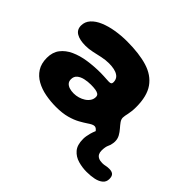

<svg xmlns="http://www.w3.org/2000/svg" viewBox="-156 -674 1071 1071"><g transform="rotate(45 380.0 -138.5)"><path d="M264 63Q221.5 63 180.5 55.2Q139.5 47.5 106.8 29.2Q74 11 54.5 -19.5Q35 -50 35 -95Q35 -139.5 57.8 -169Q80.5 -198.5 119 -216Q157.5 -233.5 206.2 -240.8Q255 -248 307 -248Q320 -248 333 -247.2Q346 -246.5 357 -245.8Q368 -245 374.5 -245Q386 -245 390.2 -248.8Q394.5 -252.5 394.5 -261.5Q394.5 -271 392 -278.5Q389.5 -286 385 -292Q380.5 -298 374 -302Q362 -310.5 343.5 -314.5Q325 -318.5 303 -318.5Q275 -318.5 247.5 -312.5Q220 -306.5 193.2 -300.5Q166.5 -294.5 139.5 -294.5Q93.5 -294.5 68 -309.8Q42.5 -325 42.5 -357Q42.5 -387 63 -409.8Q83.5 -432.5 118.5 -447.2Q153.5 -462 197.2 -469.2Q241 -476.5 287 -476.5Q382.5 -476.5 448 -456.5Q513.5 -436.5 547.8 -387.8Q582 -339 582 -253Q582 -234 580.2 -219.5Q578.5 -205 576.2 -194.2Q574 -183.5 572.2 -175Q570.5 -166.5 570.5 -159Q570.5 -145 580.2 -131.5Q590 -118 602.8 -103.5Q615.5 -89 625 -72Q634.5 -55 634.5 -33.5Q634.5 -24 632.5 -16Q631 -3 625 8.5Q616.5 26 616.5 55.5Q616.5 70 622 80.2Q627.5 90.5 639.2 96.2Q651 102 669 102Q682 102 693.5 99.2Q705 96.5 720 96.5Q739 96.5 749.5 105.2Q760 114 760 136.5Q760 159.5 743.8 173.2Q727.5 187 700.8 192.8Q674 198.5 641.5 198.5Q607.5 198.5 574.2 189Q541 179.5 519.5 154.5Q498 129.5 498 82.5Q498 61.5 505.5 34Q510 17.5 517 1.5Q514.5 -1 512.5 -3.5Q503.5 -14 492.5 -14Q484.5 -14 474.8 -9Q465 -4 452 5Q436.5 15.5 411.8 29.2Q387 43 351 53Q315 63 264 63ZM281 -60Q299.5 -60 317.5 -65.2Q335.5 -70.5 350.5 -80.2Q365.5 -90 374.5 -103.5Q383.5 -117 383.5 -133.5Q383.5 -146 375.5 -152Q367.5 -158 352.2 -160.5Q337 -163 315 -163Q290 -163 267 -157.8Q244 -152.5 229.2 -140Q214.5 -127.5 214.5 -105.5Q214.5 -89.5 223.2 -79.5Q232 -69.5 247 -64.8Q262 -60 281 -60Z"/></g></svg>

Font: Gluten Thin
Style: Bold
Weight: 700
Version: Version 1.300